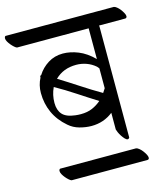

<svg xmlns="http://www.w3.org/2000/svg" viewBox="-156 -784 926 1056"><g transform="rotate(-15 306.5 -256.5)"><path d="M508 96Q515 97 524.5 104.5Q534 112 542 122.5Q550 133 556 144Q562 155 562 163Q562 173 553 174H120Q114 172 105.5 164.5Q97 157 89 147.5Q81 138 75 127.5Q69 117 69 108Q69 100 75 96ZM176 -128Q128 -169 104.5 -221Q81 -273 81 -333Q81 -378 101 -416V-420Q101 -427 108 -428Q131 -465 168.5 -488.5Q206 -512 253 -512Q295 -512 340 -494Q385 -476 427 -434V-609H19Q13 -611 4.5 -618.5Q-4 -626 -12 -635.5Q-20 -645 -26 -655.5Q-32 -666 -32 -675Q-32 -683 -26 -687H591Q598 -686 607.5 -678.5Q617 -671 625 -660.5Q633 -650 639 -639Q645 -628 645 -620Q645 -611 636 -609H486Q487 -607 487 -603V29Q483 36 477 36Q470 36 461.5 27Q453 18 445.5 6.5Q438 -5 433 -16.5Q428 -28 427 -33V-128Q374 -86 304 -86Q272 -86 237 -95.5Q202 -105 176 -128ZM187 -386Q244 -351 299.5 -314.5Q355 -278 412 -245L427 -268V-381L417 -393Q394 -413 366 -423Q338 -433 308 -433Q234 -433 187 -386ZM232 -166Q240 -165 248 -164.5Q256 -164 264 -164Q301 -164 329 -176Q357 -188 380 -208Q324 -243 269.5 -279Q215 -315 158 -347Q139 -307 139 -261Q139 -220 160 -196Q181 -172 232 -166Z"/></g></svg>

Font: Asar
Style: Regular
Weight: 400
Designer: Eben Sorkin
Foundry: Eben Sorkin, Pria Ravichandran
Version: Version 1.003; ttfautohint (v1.3) -l 8 -r 50 -G 0 -x 0 -H 45